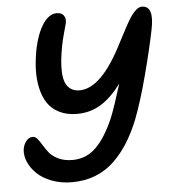

<svg xmlns="http://www.w3.org/2000/svg" viewBox="-52 -729 727 818"><g transform="rotate(-5 311.5 -320.5)"><path d="M223.1 41Q176.3 41 137.2 26.1Q98.1 11.2 74.5 -11.7Q50.8 -34.7 39.1 -61.5Q27.3 -88.4 29.8 -113.8Q32.2 -134.8 44.2 -150.4Q56.2 -166 73.2 -166Q84 -166 93.5 -154.3Q103 -142.6 112.8 -126Q122.6 -109.4 136 -93Q149.4 -76.7 174.6 -64.9Q199.7 -53.2 233.9 -53.2Q293.9 -53.2 336.4 -96.2Q378.9 -139.2 413.1 -221.2Q428.7 -259.3 460 -359.9Q417.5 -302.7 372.1 -274.9Q326.7 -247.1 270 -247.1Q226.6 -247.1 194.6 -263.2Q162.6 -279.3 144.5 -306.4Q126.5 -333.5 118.2 -371.3Q109.9 -409.2 111.3 -451.2Q112.8 -493.2 122.1 -540Q135.3 -603 161.4 -642.6Q187.5 -682.1 220.2 -682.1Q241.2 -682.1 250.5 -669.2Q259.8 -656.2 255.9 -637.2Q254.4 -630.9 245.4 -598.4Q236.3 -565.9 231.9 -543Q225.6 -509.8 222.7 -482.7Q219.7 -455.6 220.9 -429.4Q222.2 -403.3 229.2 -385.5Q236.3 -367.7 251.5 -356.9Q266.6 -346.2 290 -346.2Q383.3 -346.2 477.1 -533.2Q519.5 -615.2 533.2 -635.7Q561.5 -678.2 584 -678.2Q638.2 -678.2 617.2 -577.1Q601.1 -497.1 571.8 -385.7Q542.5 -274.4 513.2 -199.2Q492.2 -147.5 467 -106.7Q441.9 -65.9 407.2 -31.2Q372.6 3.4 325.9 22.2Q279.3 41 223.1 41Z"/></g></svg>

Font: Shantell Sans Bouncy
Style: Italic
Weight: 500
Italic angle: -11.31°
Designer: Stephen Nixon, Anya Danilova, Shantell Martin
Foundry: Arrow Type
Version: Version 1.006;[9816181b4]